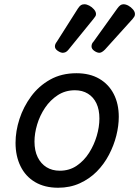

<svg xmlns="http://www.w3.org/2000/svg" viewBox="-20 -863 654 902"><path d="M253 19Q190 19 145 -7.5Q100 -34 76.5 -82Q53 -130 53 -192Q53 -247 71.5 -304Q90 -361 126 -410Q162 -459 215.5 -489Q269 -519 339 -519Q402 -519 446.5 -493Q491 -467 514.5 -421Q538 -375 538 -314Q538 -272 526.5 -226Q515 -180 492 -136Q469 -92 435 -57.5Q401 -23 355 -2Q309 19 253 19ZM261 -61Q306 -61 340.5 -84.5Q375 -108 398.5 -145Q422 -182 434.5 -224.5Q447 -267 447 -306Q447 -348 433 -377.5Q419 -407 393 -423Q367 -439 332 -439Q287 -439 251.5 -416Q216 -393 191.5 -356.5Q167 -320 154.5 -278Q142 -236 142 -198Q142 -155 157 -124.5Q172 -94 198.5 -77.5Q225 -61 261 -61ZM275 -615Q265 -615 251.5 -624Q238 -633 238 -645Q238 -651 240.5 -656.5Q243 -662 247 -667L346 -823Q354 -835 360.5 -839Q367 -843 377 -843Q387 -843 399.5 -836.5Q412 -830 421.5 -819Q431 -808 431 -797Q431 -790 427.5 -785.5Q424 -781 419 -774L302 -630Q295 -621 288 -618Q281 -615 275 -615ZM447 -615Q436 -615 423 -624Q410 -633 410 -645Q410 -651 412 -656.5Q414 -662 419 -667L531 -823Q539 -834 545.5 -838.5Q552 -843 560 -843Q571 -843 583 -836.5Q595 -830 604.5 -819Q614 -808 614 -797Q614 -790 611 -785Q608 -780 603 -774L473 -630Q465 -622 458.5 -618.5Q452 -615 447 -615Z"/></svg>

Font: Playwrite IS
Style: Regular
Weight: 400
Designer: Veronika Burian, José Scaglione
Foundry: TypeTogether
Version: Version 1.002